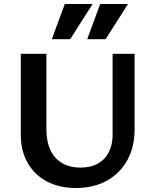

<svg xmlns="http://www.w3.org/2000/svg" viewBox="-20 -927 773 960"><path d="M359 13Q277 13 215 -19.5Q153 -52 118.5 -112Q84 -172 84 -254V-658H212V-281Q212 -220 232 -177Q252 -134 290.5 -111.5Q329 -89 382 -89Q434 -89 470 -109.5Q506 -130 524.5 -167Q543 -204 543 -252V-658H653V-281Q653 -192 616.5 -126Q580 -60 514 -23.5Q448 13 359 13ZM239 -731 304 -907H443L331 -731ZM416 -731 481 -907H620L508 -731Z"/></svg>

Font: Ysabeau Office
Style: Bold
Weight: 700
Designer: Christian Thalmann (Catharsis Fonts)
Version: Version 2.001;gftools[0.9.30]; featfreeze: tnum,lnum,ss02